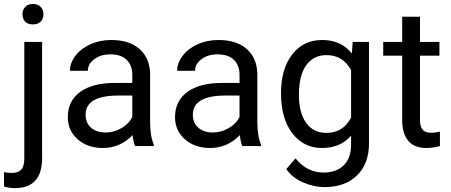

<svg xmlns="http://www.w3.org/2000/svg" viewBox="-52 -741 2286 974"><path d="M161.6 -528.3V61Q161.6 213.4 23.4 213.4Q-6.3 213.4 -31.7 204.6V132.3Q-16.1 136.2 9.3 136.2Q39.6 136.2 55.4 119.9Q71.3 103.5 71.3 63V-528.3ZM62 -668.5Q62 -689.9 75.4 -705.3Q88.9 -720.7 114.7 -720.7Q141.1 -720.7 154.8 -705.6Q168.5 -690.4 168.5 -668.5Q168.5 -646.5 154.8 -631.8Q141.1 -617.2 114.7 -617.2Q88.4 -617.2 75.2 -631.8Q62 -646.5 62 -668.5Z M633.3 0Q625.5 -15.6 620.6 -55.7Q557.6 9.8 470.2 9.8Q392.1 9.8 342 -34.4Q292 -78.6 292 -146.5Q292 -229 354.7 -274.7Q417.5 -320.3 531.2 -320.3H619.1V-361.8Q619.1 -409.2 590.8 -437.3Q562.5 -465.3 507.3 -465.3Q459 -465.3 426.3 -440.9Q393.6 -416.5 393.6 -381.8H302.7Q302.7 -421.4 330.8 -458.3Q358.9 -495.1 407 -516.6Q455.1 -538.1 512.7 -538.1Q604 -538.1 655.8 -492.4Q707.5 -446.8 709.5 -366.7V-123.5Q709.5 -50.8 728 -7.8V0ZM483.4 -68.8Q525.9 -68.8 564 -90.8Q602.1 -112.8 619.1 -147.9V-256.3H548.3Q382.3 -256.3 382.3 -159.2Q382.3 -116.7 410.6 -92.8Q439 -68.8 483.4 -68.8Z M1177.2 0Q1169.4 -15.6 1164.6 -55.7Q1101.6 9.8 1014.2 9.8Q936 9.8 886 -34.4Q835.9 -78.6 835.9 -146.5Q835.9 -229 898.7 -274.7Q961.4 -320.3 1075.2 -320.3H1163.1V-361.8Q1163.1 -409.2 1134.8 -437.3Q1106.4 -465.3 1051.3 -465.3Q1002.9 -465.3 970.2 -440.9Q937.5 -416.5 937.5 -381.8H846.7Q846.7 -421.4 874.8 -458.3Q902.8 -495.1 950.9 -516.6Q999 -538.1 1056.6 -538.1Q1147.9 -538.1 1199.7 -492.4Q1251.5 -446.8 1253.4 -366.7V-123.5Q1253.4 -50.8 1272 -7.8V0ZM1027.3 -68.8Q1069.8 -68.8 1107.9 -90.8Q1146 -112.8 1163.1 -147.9V-256.3H1092.3Q926.3 -256.3 926.3 -159.2Q926.3 -116.7 954.6 -92.8Q982.9 -68.8 1027.3 -68.8Z M1373.5 -268.6Q1373.5 -392.1 1430.7 -465.1Q1487.8 -538.1 1582 -538.1Q1678.7 -538.1 1732.9 -469.7L1737.3 -528.3H1819.8V-12.7Q1819.8 89.8 1759 148.9Q1698.2 208 1595.7 208Q1538.6 208 1483.9 183.6Q1429.2 159.2 1400.4 116.7L1447.3 62.5Q1505.4 134.3 1589.4 134.3Q1655.3 134.3 1692.1 97.2Q1729 60.1 1729 -7.3V-52.7Q1674.8 9.8 1581.1 9.8Q1488.3 9.8 1430.9 -64.9Q1373.5 -139.6 1373.5 -268.6ZM1464.4 -258.3Q1464.4 -168.9 1501 -117.9Q1537.6 -66.9 1603.5 -66.9Q1689 -66.9 1729 -144.5V-385.7Q1687.5 -461.4 1604.5 -461.4Q1538.6 -461.4 1501.5 -410.2Q1464.4 -358.9 1464.4 -258.3Z M2078.6 -656.2V-528.3H2177.2V-458.5H2078.6V-130.9Q2078.6 -99.1 2091.8 -83.3Q2105 -67.4 2136.7 -67.4Q2152.3 -67.4 2179.7 -73.2V0Q2144 9.8 2110.4 9.8Q2049.8 9.8 2019 -26.9Q1988.3 -63.5 1988.3 -130.9V-458.5H1892.1V-528.3H1988.3V-656.2Z"/></svg>

Font: RobotoDraft
Style: Regular
Weight: 400
Version: Version 2.001101; 2014